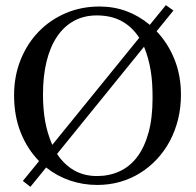

<svg xmlns="http://www.w3.org/2000/svg" viewBox="-20 -703 763 746"><path d="M653.8 -662.1 588.4 -581.5Q632.3 -535.6 657.7 -472.9Q683.1 -410.2 683.1 -335Q683.1 -285.2 671.9 -239.5Q660.6 -193.8 639.9 -155Q619.1 -116.2 589.8 -84.7Q560.5 -53.2 524.4 -30.8Q488.3 -8.3 446.3 3.7Q404.3 15.6 357.9 15.6Q302.7 15.6 252.2 -1.5Q201.7 -18.6 159.2 -52.2L98.1 22.9L68.8 0L131.8 -77.1Q85.9 -124 60.3 -188.5Q34.7 -252.9 34.7 -333Q34.7 -407.2 60.1 -470.5Q85.4 -533.7 130.1 -579.8Q174.8 -626 235.4 -651.9Q295.9 -677.7 366.7 -677.7Q422.4 -677.7 471.7 -659.4Q521 -641.1 562 -606.4L624.5 -683.1ZM521 -556.2Q493.2 -599.1 452.4 -621.1Q411.6 -643.1 356 -643.1Q306.2 -643.1 267.3 -621.8Q228.5 -600.6 201.7 -560.8Q174.8 -521 160.9 -464.1Q147 -407.2 147 -335.9Q147 -281.2 155 -234.1Q163.1 -187 183.1 -140.1ZM201.7 -105Q229 -63.5 267.8 -41.3Q306.6 -19 356.9 -19Q404.3 -19 444.1 -37.1Q483.9 -55.2 512.5 -92.5Q541 -129.9 556.9 -187Q572.8 -244.1 572.8 -322.3Q572.8 -350.6 571.3 -376.5Q569.8 -402.3 565.9 -426.5Q562 -450.7 555.7 -474.1Q549.3 -497.6 539.6 -521.5Z"/></svg>

Font: Tai Heritage Pro
Style: Regular
Weight: 400
Designer: Faah Baccam, Walt Agee, Victor Gaultney, Annie Olsen
Foundry: SIL International
Version: Version 2.600